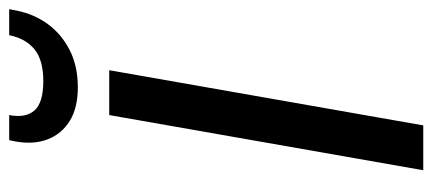

<svg xmlns="http://www.w3.org/2000/svg" viewBox="-288 -676 963 428"><g transform="rotate(-90 194.0 -461.5)"><path d="M29 0 152 -700H252L129 0ZM214 -770Q168 -770 139 -788Q110 -806 98 -837Q86 -868 93 -908L96 -923H152Q145 -887 162 -867Q179 -847 228 -847Q275 -847 299 -867Q323 -887 330 -923H388L385 -907Q377 -867 354.5 -836.5Q332 -806 296.5 -788Q261 -770 214 -770Z"/></g></svg>

Font: DM Sans 17pt Medium
Style: Italic
Weight: 500
Italic angle: -10°
Version: Version 4.004;gftools[0.9.30]